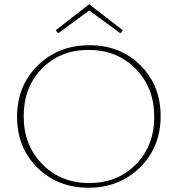

<svg xmlns="http://www.w3.org/2000/svg" viewBox="-20 -875 833 900"><path d="M398 -826 253 -719 241 -733 398 -855 556 -733 544 -719ZM399 -663Q544 -663 638.5 -568.5Q733 -474 733 -331Q733 -186 636.5 -90.5Q540 5 395 5Q250 5 155 -89.5Q60 -184 60 -327Q60 -472 156.5 -567.5Q253 -663 399 -663ZM703 -327Q703 -464 616 -552.5Q529 -641 395 -641Q262 -641 176.5 -553.5Q91 -466 91 -331Q91 -194 178 -105.5Q265 -17 398 -17Q531 -17 617 -104.5Q703 -192 703 -327Z"/></svg>

Font: EauTestInfant Extralight
Style: Regular
Weight: 250
Designer: Christian Thalmann (Catharsis Fonts)
Version: Version 0.001;PS 000.001;hotconv 1.0.88;makeotf.lib2.5.64775